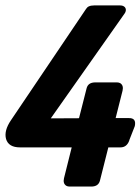

<svg xmlns="http://www.w3.org/2000/svg" viewBox="-29 -684 515 704"><path d="M412.6 -143.6Q412.6 -143.6 368.2 -143.6L337.4 -21.5Q332 -1 308.1 0H225.1Q219.2 0 213.9 -2.9Q201.2 -11.2 205.6 -30.3L233.9 -143.6H44.4Q2.4 -143.6 -6.8 -174.3Q-15.1 -204.6 11.2 -243.2L286.6 -651.4Q291 -658.2 296.9 -660.6Q304.2 -664.1 315.9 -664.1H411.6Q423.3 -664.1 429.2 -657.2Q438 -645.5 423.3 -627.9L157.2 -250L260.7 -250.5L288.6 -360.4Q293.9 -380.9 317.9 -381.8H400.9Q406.7 -381.8 412.1 -378.9Q424.8 -370.6 420.4 -351.6L395 -251H442.9Q471.7 -252 465.3 -221.7L445.8 -171.9Q445.3 -169.4 444.3 -167Q435.1 -143.6 412.6 -143.6Z"/></svg>

Font: Allan
Style: Bold
Weight: 700
Version: Version 1.005